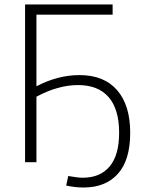

<svg xmlns="http://www.w3.org/2000/svg" viewBox="-20 -730 662 864"><path d="M337.9 -392.1Q447.8 -392.1 506.8 -324.5Q565.9 -256.8 565.9 -132.8Q565.9 -9.3 510.5 52.2Q455.1 113.8 356 113.8Q318.4 113.8 277.8 105L287.1 62Q331.1 69.8 352.1 69.8Q430.7 69.8 473.4 19Q516.1 -31.7 516.1 -132.8Q516.1 -238.3 469 -292.7Q421.9 -347.2 331.1 -347.2Q241.7 -347.2 144 -294.9V0H92.8V-710H486.8V-664.1H144V-341.8Q240.7 -392.1 337.9 -392.1Z"/></svg>

Font: Rawline Light
Style: Regular
Weight: 300
Designer: Matt McInerney, Pablo Impallari, Rodrigo Fuenzalida
Foundry: Matt McInerney, Pablo Impallari, Rodrigo Fuenzalida
Version: Version 4.020;PS 004.020;hotconv 1.0.88;makeotf.lib2.5.64775